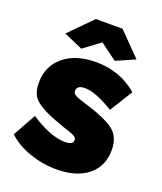

<svg xmlns="http://www.w3.org/2000/svg" viewBox="-137 -819 775 918"><g transform="rotate(20 250.5 -360.0)"><path d="M78 -615 191 -730H327L440 -615L344 -573L259 -636L174 -573ZM259 10Q189 10 122.5 -13Q56 -36 11 -78L76 -195Q179 -127 253 -127Q294 -127 294 -151Q294 -163 279.5 -171Q265 -179 225 -191Q169 -211 142 -222.5Q115 -234 87 -252.5Q59 -271 49 -294.5Q39 -318 39 -352Q39 -435 99.5 -486Q160 -537 265 -537Q386 -537 475 -461L403 -345Q310 -402 257 -402Q215 -402 215 -374Q215 -360 229.5 -352Q244 -344 282 -333Q391 -300 434 -267Q477 -234 477 -167Q477 -84 418.5 -37Q360 10 259 10Z"/></g></svg>

Font: Raleway-v4020 Black
Style: Regular
Weight: 900
Designer: Matt McInerney, Pablo Impallari, Rodrigo Fuenzalida
Foundry: Matt McInerney, Pablo Impallari, Rodrigo Fuenzalida
Version: Version 4.020;PS 004.020;hotconv 1.0.88;makeotf.lib2.5.64775